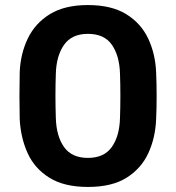

<svg xmlns="http://www.w3.org/2000/svg" viewBox="-20 -730 697 760"><path d="M328 10Q234 10 175.5 -26.5Q117 -63 89.5 -123.5Q62 -184 58 -258Q57 -298 57 -349.5Q57 -401 58 -444Q61 -517 90 -577.5Q119 -638 177.5 -674Q236 -710 328 -710Q421 -710 479.5 -674Q538 -638 566.5 -577.5Q595 -517 598 -444Q600 -401 600 -349.5Q600 -298 598 -258Q595 -184 567 -123.5Q539 -63 481 -26.5Q423 10 328 10ZM328 -105Q392 -105 422.5 -148Q453 -191 455 -263Q458 -352 455 -438Q453 -509 423 -552.5Q393 -596 328 -596Q264 -596 233.5 -552.5Q203 -509 201 -438Q198 -352 201 -263Q203 -191 233.5 -148Q264 -105 328 -105Z"/></svg>

Font: Rubik Medium
Style: Regular
Weight: 500
Designer: Hubert and Fischer
Foundry: Hubert and Fischer
Version: Version 2.300; ttfautohint (v1.8.4.7-5d5b);gftools[0.9.30]